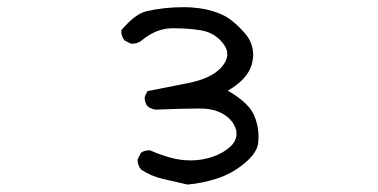

<svg xmlns="http://www.w3.org/2000/svg" viewBox="-20 -508 1040 528"><path d="M689.5 -111.3Q690.9 -122.1 690.9 -135.7Q690.9 -149.4 687 -166Q680.7 -194.3 664.6 -213.4Q647.9 -232.9 617.7 -252L606.4 -258.8L617.7 -265.6Q668 -297.9 674.8 -341.8Q676.3 -349.6 676.3 -356.7Q676.3 -363.8 675.3 -370.1Q674.3 -376.5 672.4 -382.8Q670.4 -389.2 667.5 -395.5Q661.6 -407.7 650.9 -419.4Q619.1 -455.1 590.1 -468Q561 -481 527.8 -485.4Q505.9 -488.3 487.3 -488.3Q430.7 -488.3 382.8 -477.1Q352.1 -470.2 314 -425.3Q313.5 -424.3 313.5 -422.9Q313.5 -407.2 322.8 -396.5L339.4 -388.2Q341.3 -387.7 342.8 -387.7Q357.9 -387.7 368.7 -396Q408.2 -429.2 451.2 -430.2Q457 -430.2 462.4 -430.2Q497.1 -430.2 530.3 -425Q563.5 -419.9 585.4 -397.9L593.3 -388.7Q605 -374.5 605 -359.4Q605 -339.4 585.9 -319.8Q557.6 -291.5 498.5 -279.8L385.3 -257.3L378.4 -242.7Q377.9 -240.7 377.9 -239.3Q377.9 -225.1 385.7 -215.8Q395 -208.5 407.7 -206.5Q482.4 -209.5 519.5 -209.5Q529.3 -209.5 536.1 -209.5Q584 -208 611.8 -180.7Q625 -167 629.4 -150.4Q630.4 -145 630.4 -139.2Q630.4 -133.3 628.4 -127.4Q624.5 -115.2 614.7 -106Q595.2 -87.4 565.4 -77.1Q535.6 -66.9 505.1 -66.9Q474.6 -66.9 446.8 -75Q418.9 -83 393.6 -94.2Q391.1 -94.7 388.7 -94.7Q386.2 -94.7 382.3 -93.8Q374 -92.8 367.2 -87.4L358.9 -70.8Q358.4 -69.3 358.4 -67.9Q358.4 -53.2 368.2 -41.5Q395.5 -23.4 428.5 -15.9Q461.4 -8.3 495.6 -0.5Q539.1 -4.4 578.6 -17.6Q618.2 -30.8 651.4 -58.1Q684.6 -85.4 689.5 -111.3Z"/></svg>

Font: NaikaiFont
Style: Light
Weight: 300
Version: Version 1.89